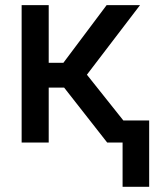

<svg xmlns="http://www.w3.org/2000/svg" viewBox="-20 -550 627 741"><path d="M63.5 -530.3H168V-307.6H224.6L391.6 -530.3H520.5L315.4 -261.7L456.1 -85H555.7V170.9H453.1V0H393.6L227.5 -211.9H168V0H63.5Z"/></svg>

Font: Pretendard Medium
Style: Regular
Weight: 500
Designer: Base glyphs from Inter by Rasmus Andersson; Hangeul glyphs from Noto Sans CJK(Source Han Sans) by Jang Soo-young and Kan
Foundry: Kil Hyung-jin
Version: Version 1.309